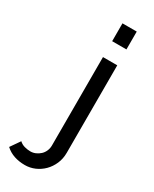

<svg xmlns="http://www.w3.org/2000/svg" viewBox="-348 -785 820 1025"><g transform="rotate(30 62.5 -272.0)"><path d="M5 186Q-30 186 -60.5 176Q-91 166 -115 144L-74 85Q-60 98 -41.5 103Q-23 108 -5 108Q11 108 26 101.5Q41 95 53 84Q65 73 72 57Q79 41 79 23V-522H167V17Q167 54 153.5 85Q140 116 117.5 138.5Q95 161 66 173.5Q37 186 5 186ZM79 -620V-730H167V-620Z"/></g></svg>

Font: PTCRaleway Medium
Style: Regular
Weight: 500
Designer: Matt McInerney, Pablo Impallari, Rodrigo Fuenzalida
Foundry: Matt McInerney, Pablo Impallari, Rodrigo Fuenzalida
Version: Version 3.000g; ttfautohint (v1.5) -l 8 -r 28 -G 28 -x 14 -D